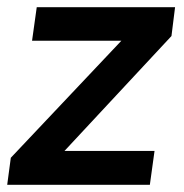

<svg xmlns="http://www.w3.org/2000/svg" viewBox="-20 -513 511 533"><path d="M10 -75 317 -400H69L82 -493H466L456 -413L159 -94H409L396 0H0Z"/></svg>

Font: Hanken Grotesk SemiBold
Style: Italic
Weight: 600
Italic angle: -8°
Designer: Alfredo Marco Pradil
Foundry: Hanken Design Co.
Version: Version 3.014